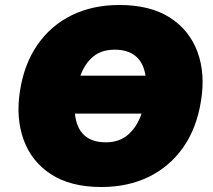

<svg xmlns="http://www.w3.org/2000/svg" viewBox="-20 -737 854 769"><path d="M386 12Q263 12 184.5 -39Q106 -90 74.5 -177.5Q43 -265 60 -373Q77 -482 131 -559Q185 -636 268.5 -676.5Q352 -717 458 -717Q582 -717 660.5 -666.5Q739 -616 771 -529Q803 -442 785 -333Q768 -224 714 -147Q660 -70 576.5 -29Q493 12 386 12ZM439 -538Q387 -538 353.5 -510.5Q320 -483 302 -434H563Q546 -538 439 -538ZM404 -167Q458 -167 493.5 -198Q529 -229 547 -282H280Q292 -167 404 -167Z"/></svg>

Font: Winston Black
Style: Italic
Weight: 900
Italic angle: -9°
Designer: Original fonts by Vernon Adams / Changes by Cristiano Sobral
Foundry: VOriginal fonts by Vernon Adams / Changes by Cristiano Sobral
Version: Version 2.503;July 17, 2020;FontCreator 13.0.0.2655 64-bit